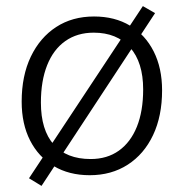

<svg xmlns="http://www.w3.org/2000/svg" viewBox="-20 -567 602 629"><path d="M116 42 75 17 448 -547 488 -524ZM274 7Q206 7 156 -23Q106 -53 78.5 -107Q51 -161 51 -234Q51 -319 81 -381.5Q111 -444 164 -478.5Q217 -513 288 -513Q356 -513 406 -483Q456 -453 483.5 -398.5Q511 -344 511 -271Q511 -187 481.5 -124.5Q452 -62 398.5 -27.5Q345 7 274 7ZM277 -46Q331 -46 369.5 -73.5Q408 -101 428.5 -152Q449 -203 449 -274Q449 -363 406 -411.5Q363 -460 287 -460Q233 -460 194 -432.5Q155 -405 134.5 -353.5Q114 -302 114 -231Q114 -141 156 -93.5Q198 -46 277 -46Z"/></svg>

Font: Muli Light
Style: Italic
Weight: 300
Italic angle: -4.541°
Designer: Vernon Adams
Foundry: Vernon Adams
Version: Version 2.100; ttfautohint (v1.8.1.43-b0c9)